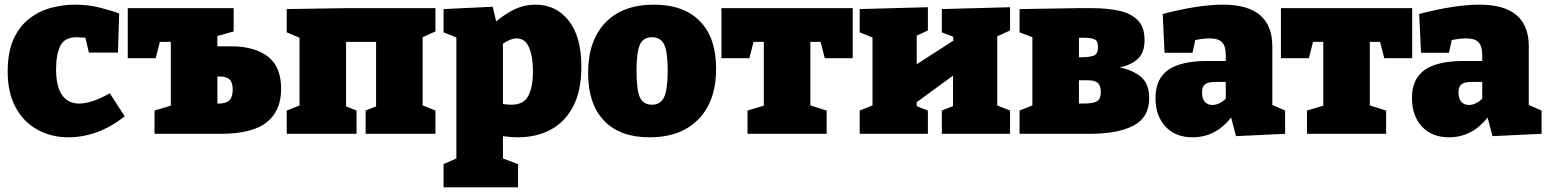

<svg xmlns="http://www.w3.org/2000/svg" viewBox="-20 -575 6647 825"><path d="M274 15Q200 15 140.5 -18Q81 -51 47 -114Q13 -177 13 -267Q13 -352 38.5 -407.5Q64 -463 106.5 -495.5Q149 -528 200 -541.5Q251 -555 303 -555Q360 -555 412 -541.5Q464 -528 492 -517L487 -349H362L347 -413Q340 -413 329.5 -414Q319 -415 309 -415Q257 -415 239 -377.5Q221 -340 221 -278Q221 -202 247 -166Q273 -130 320 -130Q373 -130 452 -174L516 -75Q457 -29 396.5 -7Q336 15 274 15Z M644 0V-100L714 -121V-395H667L649 -325H529V-540H984V-440L914 -420V-376H972Q1074 -376 1131 -332Q1188 -288 1188 -193Q1188 -99 1126 -49.5Q1064 0 927 0ZM926 -246H914V-130H921Q951 -130 965.5 -144Q980 -158 980 -190Q980 -220 967 -233Q954 -246 926 -246Z M1212 0V-100L1267 -122V-413L1212 -436V-536L1467 -540H1851V-440L1796 -415V-122L1851 -100V0H1551V-100L1596 -118V-395H1467V-118L1512 -100V0Z M1886 230V130L1941 106V-414L1886 -436V-536L2097 -546L2112 -483Q2154 -518 2194.5 -536.5Q2235 -555 2281 -555Q2369 -555 2423.5 -486.5Q2478 -418 2478 -288Q2478 -186 2443.5 -119Q2409 -52 2347.5 -18.5Q2286 15 2205 15Q2174 15 2141 10V106L2206 130V230ZM2177 -125Q2231 -125 2250.5 -164Q2270 -203 2270 -267Q2270 -331 2253.5 -370.5Q2237 -410 2200 -410Q2174 -410 2141 -387V-128Q2161 -125 2177 -125Z M2790 -555Q2918 -555 2987.5 -484Q3057 -413 3057 -280Q3057 -140 2981 -62.5Q2905 15 2771 15Q2643 15 2575 -57Q2507 -129 2507 -261Q2507 -400 2581 -477.5Q2655 -555 2790 -555ZM2781 -415Q2744 -415 2729.5 -383Q2715 -351 2715 -270Q2715 -189 2729.5 -157Q2744 -125 2781 -125Q2819 -125 2834 -158.5Q2849 -192 2849 -272Q2849 -352 2834 -383.5Q2819 -415 2781 -415Z M3192 0V-100L3262 -121V-395H3218L3200 -325H3080V-540H3644V-325H3524L3506 -395H3462V-122L3532 -100V0Z M3674 0V-100L3729 -122V-414L3674 -436V-536L3967 -544V-444L3919 -422V-299L4076 -400V-417L4027 -436V-536L4320 -544V-444L4265 -419V-122L4320 -100V0H4027V-100L4075 -119V-250L3919 -136V-119L3967 -100V0Z M4616 -540H4671Q4737 -540 4788 -529Q4839 -518 4868.5 -488.5Q4898 -459 4898 -403Q4898 -349 4869.5 -322.5Q4841 -296 4791 -285Q4845 -275 4881.5 -245.5Q4918 -216 4918 -153Q4918 -71 4851 -35.5Q4784 0 4663 0H4361V-100L4416 -122V-415L4361 -436V-536ZM4631 -413H4616V-329H4626Q4664 -329 4681 -336.5Q4698 -344 4698 -372Q4698 -400 4682 -406.5Q4666 -413 4631 -413ZM4636 -130Q4674 -130 4692 -139Q4710 -148 4710 -180Q4710 -207 4697.5 -218.5Q4685 -230 4656 -230H4616V-130Z M5291 10 5270 -70Q5203 15 5104 15Q5031 15 4988 -31Q4945 -77 4945 -154Q4945 -236 4999.5 -274.5Q5054 -313 5169 -313H5247V-339Q5247 -377 5231 -393.5Q5215 -410 5179 -410Q5152 -410 5116 -403L5104 -348H4984L4976 -515Q5130 -555 5235 -555Q5447 -555 5447 -376V-124L5502 -100V0ZM5145 -178Q5145 -150 5157.5 -137Q5170 -124 5189 -124Q5219 -124 5247 -151V-223H5202Q5171 -223 5158 -213Q5145 -203 5145 -178Z M5596 0V-100L5666 -121V-395H5622L5604 -325H5484V-540H6048V-325H5928L5910 -395H5866V-122L5936 -100V0Z M6393 10 6372 -70Q6305 15 6206 15Q6133 15 6090 -31Q6047 -77 6047 -154Q6047 -236 6101.5 -274.5Q6156 -313 6271 -313H6349V-339Q6349 -377 6333 -393.5Q6317 -410 6281 -410Q6254 -410 6218 -403L6206 -348H6086L6078 -515Q6232 -555 6337 -555Q6549 -555 6549 -376V-124L6604 -100V0ZM6247 -178Q6247 -150 6259.5 -137Q6272 -124 6291 -124Q6321 -124 6349 -151V-223H6304Q6273 -223 6260 -213Q6247 -203 6247 -178Z"/></svg>

Font: Bitter Black
Style: Regular
Weight: 900
Designer: Sol Matas, and Bitter project Authors
Foundry: Sol Matas
Version: Version 2.001